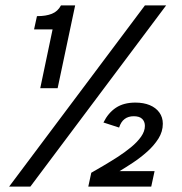

<svg xmlns="http://www.w3.org/2000/svg" viewBox="-20 -688 672 708"><path d="M128.4 -362.7 173.9 -579.6H105.6L116.3 -628.5Q149.3 -628.3 171.3 -637.2Q193.4 -646.1 204.8 -668H257.1L192.5 -362.7ZM13.7 0 514.3 -668H592.6L92 0ZM305.6 0 316.6 -51Q335.7 -61.8 361 -76.7Q386.3 -91.6 413.2 -108.8Q440 -126.1 463 -145Q486.1 -163.9 500.2 -183.9Q514.3 -204 514.3 -223.7Q514.3 -239.5 504.4 -249.4Q494.6 -259.4 473.1 -259.4Q453.1 -259.4 439.6 -249.2Q426 -239.1 419.2 -217.6L361.5 -236.3Q379 -271.8 407.6 -290.8Q436.1 -309.7 479.2 -309.7Q509.5 -309.7 532.2 -300.3Q554.9 -290.8 567.6 -273.2Q580.4 -255.5 580.4 -231.7Q580.4 -202.7 564.2 -176.9Q547.9 -151.2 523.1 -129Q498.3 -106.9 471 -88.7Q443.8 -70.6 420.8 -57H550L537.7 0Z"/></svg>

Font: Atkinson Hyperlegible Mono ExtraLight
Style: Italic
Weight: 200
Italic angle: -12°
Monospace: yes
Designer: Elliott Scott, Megan Eiswerth, Linus Boman, Theodore Petrosky, Letters from Sweden
Foundry: Applied Design Works, Letters from Sweden
Version: Version 2.001